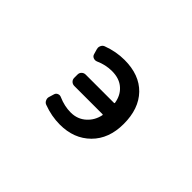

<svg xmlns="http://www.w3.org/2000/svg" viewBox="-76 -860 1153 1153"><g transform="rotate(45 500.0 -284.0)"><path d="M468.8 -8.8Q397.5 -8.8 327.1 -35.2Q313.5 -40 307.6 -53.7Q303.7 -61.5 303.7 -69.3Q303.7 -75.2 305.7 -81.1L315.4 -113.3Q319.3 -126 332 -130.9Q344.7 -135.7 356.4 -129.9Q410.2 -106.4 462.9 -106.4Q521.5 -106.4 561.5 -143.6Q598.6 -177.7 609.4 -229.5Q610.4 -234.4 605.5 -234.4H366.2Q351.6 -234.4 341.3 -244.1Q331.1 -253.9 331.1 -268.6V-296.9Q331.1 -311.5 341.3 -321.3Q351.6 -331.1 366.2 -331.1H606.4Q611.3 -331.1 610.4 -335.9Q601.6 -390.6 565.4 -422.9Q527.3 -458 462.9 -458Q409.2 -458 357.4 -434.6Q344.7 -429.7 332 -434.6Q319.3 -439.5 315.4 -452.1L305.7 -485.4Q303.7 -492.2 303.7 -497.1Q303.7 -505.9 307.6 -513.7Q313.5 -527.3 327.1 -532.2Q397.5 -558.6 468.8 -558.6Q595.7 -558.6 666.5 -485.4Q737.3 -412.1 737.3 -283.2Q737.3 -157.2 662.6 -83Q587.9 -8.8 468.8 -8.8Z"/></g></svg>

Font: Rounded-L Mgen+ 1m medium
Style: Regular
Weight: 500
Designer: [Source Han Sans]
Ryoko NISHIZUKA  (kana & ideographs); Paul D. Hunt (Latin, Greek & Cyrillic); Wenlong ZHANG  (bopomofo
Version: Version 1.059.20150602